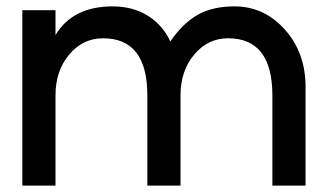

<svg xmlns="http://www.w3.org/2000/svg" viewBox="-20 -582 1028 602"><path d="M50 -550H154V-472Q208 -562 333 -562Q396 -562 443 -533Q490 -504 514 -452Q554 -510 600.5 -536Q647 -562 715 -562Q808 -562 873 -489.5Q938 -417 938 -310V0H834V-283Q834 -462 695 -462Q632 -462 589 -411Q546 -360 546 -283V0H442V-283Q442 -462 303 -462Q240 -462 197 -411Q154 -360 154 -283V0H50Z"/></svg>

Font: Edgecutting Lite Medium
Style: Medium
Weight: 500
Designer: RandomMaerks (Nguyen Gia Bao)
Version: Version 1.0